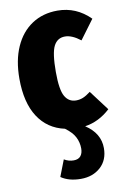

<svg xmlns="http://www.w3.org/2000/svg" viewBox="-90 -604 594 917"><g transform="rotate(-10 206.5 -145.5)"><path d="M413 -45Q358 6 290 16Q360 62 360 134Q360 192 322.5 226Q285 260 227 260Q169 260 131 234L162 154Q184 167 208 167Q231 167 242 153.5Q253 140 253 117Q253 88 240 62Q227 36 193 11Q110 -7 65 -76.5Q20 -146 20 -262Q20 -351 49 -416Q78 -481 131 -516Q184 -551 255 -551Q346 -551 413 -484L344 -391Q303 -423 269 -423Q232 -423 214.5 -389Q197 -355 197 -263Q197 -177 215.5 -145Q234 -113 269 -113Q287 -113 303 -119.5Q319 -126 340 -142Z"/></g></svg>

Font: Fira Sans Compressed ExtraBold
Style: Regular
Weight: 800
Width: 1
Designer: bBox Type GmbH & Carrois Corporate GbR & Edenspiekermann AG
Foundry: bBox Type GmbH & Carrois Corporate GbR & Edenspiekermann AG
Version: Version 4.301